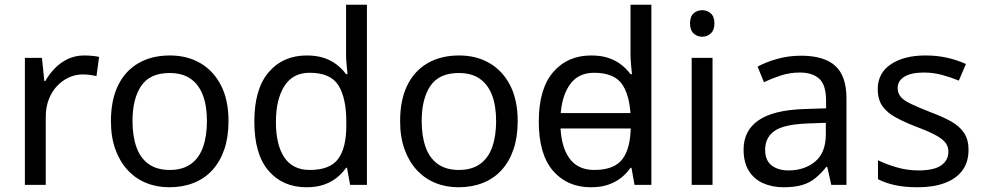

<svg xmlns="http://www.w3.org/2000/svg" viewBox="-20 -780 4151 810"><path d="M335 -546Q350 -546 367.5 -544.5Q385 -543 398 -540L387 -459Q374 -462 358.5 -464Q343 -466 329 -466Q298 -466 270 -453Q242 -440 220 -416.5Q198 -393 185.5 -360Q173 -327 173 -286V0H85V-536H157L167 -438H171Q188 -468 212 -492.5Q236 -517 267 -531.5Q298 -546 335 -546Z M944 -269Q944 -202 926.5 -150.5Q909 -99 876.5 -63Q844 -27 797.5 -8.5Q751 10 694 10Q641 10 596 -8.5Q551 -27 518 -63Q485 -99 466.5 -150.5Q448 -202 448 -269Q448 -358 478 -419.5Q508 -481 564 -513.5Q620 -546 697 -546Q770 -546 825.5 -513.5Q881 -481 912.5 -419.5Q944 -358 944 -269ZM539 -269Q539 -206 555.5 -159.5Q572 -113 607 -88Q642 -63 696 -63Q750 -63 785 -88Q820 -113 836.5 -159.5Q853 -206 853 -269Q853 -333 836 -378Q819 -423 784.5 -447.5Q750 -472 695 -472Q613 -472 576 -418Q539 -364 539 -269Z M1273 10Q1173 10 1113 -59.5Q1053 -129 1053 -267Q1053 -405 1113.5 -475.5Q1174 -546 1274 -546Q1316 -546 1347 -535.5Q1378 -525 1401 -507Q1424 -489 1440 -467H1446Q1445 -480 1442.5 -505.5Q1440 -531 1440 -546V-760H1528V0H1457L1444 -72H1440Q1424 -49 1401 -30.5Q1378 -12 1346.5 -1Q1315 10 1273 10ZM1287 -63Q1372 -63 1406.5 -109.5Q1441 -156 1441 -250V-266Q1441 -366 1408 -419.5Q1375 -473 1286 -473Q1215 -473 1179.5 -416.5Q1144 -360 1144 -265Q1144 -169 1179.5 -116Q1215 -63 1287 -63Z M2164 -269Q2164 -202 2146.5 -150.5Q2129 -99 2096.5 -63Q2064 -27 2017.5 -8.5Q1971 10 1914 10Q1861 10 1816 -8.5Q1771 -27 1738 -63Q1705 -99 1686.5 -150.5Q1668 -202 1668 -269Q1668 -358 1698 -419.5Q1728 -481 1784 -513.5Q1840 -546 1917 -546Q1990 -546 2045.5 -513.5Q2101 -481 2132.5 -419.5Q2164 -358 2164 -269ZM1759 -269Q1759 -206 1775.5 -159.5Q1792 -113 1827 -88Q1862 -63 1916 -63Q1970 -63 2005 -88Q2040 -113 2056.5 -159.5Q2073 -206 2073 -269Q2073 -333 2056 -378Q2039 -423 2004.5 -447.5Q1970 -472 1915 -472Q1833 -472 1796 -418Q1759 -364 1759 -269Z M2302 -238V-303H2678V-238ZM2473 10Q2373 10 2313 -59.5Q2253 -129 2253 -267Q2253 -405 2313.5 -475.5Q2374 -546 2474 -546Q2516 -546 2547 -535.5Q2578 -525 2601 -507Q2624 -489 2640 -467H2646Q2645 -480 2642.5 -505.5Q2640 -531 2640 -546V-760H2728V0H2657L2644 -72H2640Q2624 -49 2601 -30.5Q2578 -12 2546.5 -1Q2515 10 2473 10ZM2487 -63Q2572 -63 2606.5 -109.5Q2641 -156 2641 -250V-266Q2641 -366 2608 -419.5Q2575 -473 2486 -473Q2415 -473 2379.5 -416.5Q2344 -360 2344 -265Q2344 -169 2379.5 -116Q2415 -63 2487 -63Z M2986 -536V0H2898V-536ZM2943 -737Q2963 -737 2978.5 -723.5Q2994 -710 2994 -681Q2994 -653 2978.5 -639Q2963 -625 2943 -625Q2921 -625 2906 -639Q2891 -653 2891 -681Q2891 -710 2906 -723.5Q2921 -737 2943 -737Z M3359 -545Q3457 -545 3504 -502Q3551 -459 3551 -365V0H3487L3470 -76H3466Q3443 -47 3418.5 -27.5Q3394 -8 3362.5 1Q3331 10 3286 10Q3238 10 3199.5 -7Q3161 -24 3139 -59.5Q3117 -95 3117 -149Q3117 -229 3180 -272.5Q3243 -316 3374 -320L3465 -323V-355Q3465 -422 3436 -448Q3407 -474 3354 -474Q3312 -474 3274 -461.5Q3236 -449 3203 -433L3176 -499Q3211 -518 3259 -531.5Q3307 -545 3359 -545ZM3385 -259Q3285 -255 3246.5 -227Q3208 -199 3208 -148Q3208 -103 3235.5 -82Q3263 -61 3306 -61Q3374 -61 3419 -98.5Q3464 -136 3464 -214V-262Z M4066 -148Q4066 -96 4040 -61Q4014 -26 3966 -8Q3918 10 3852 10Q3796 10 3755.5 1Q3715 -8 3684 -24V-104Q3716 -88 3761.5 -74.5Q3807 -61 3854 -61Q3921 -61 3951 -82.5Q3981 -104 3981 -140Q3981 -160 3970 -176Q3959 -192 3930.5 -208Q3902 -224 3849 -244Q3797 -264 3760 -284Q3723 -304 3703 -332Q3683 -360 3683 -404Q3683 -472 3738.5 -509Q3794 -546 3884 -546Q3933 -546 3975.5 -536.5Q4018 -527 4055 -510L4025 -440Q3991 -454 3954 -464Q3917 -474 3878 -474Q3824 -474 3795.5 -456.5Q3767 -439 3767 -409Q3767 -387 3780 -371.5Q3793 -356 3823.5 -341.5Q3854 -327 3905 -307Q3956 -288 3992 -268Q4028 -248 4047 -219.5Q4066 -191 4066 -148Z"/></svg>

Font: umalayalam25
Style: Book
Weight: 400
Designer: Jelle Bosma - Monotype Design Team
Foundry: Monotype Imaging Inc.
Version: Version 2.003